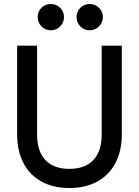

<svg xmlns="http://www.w3.org/2000/svg" viewBox="-20 -929 696 963"><path d="M328 14Q247 14 188 -18.5Q129 -51 97.5 -111.5Q66 -172 66 -256V-700H166V-254Q166 -171 207.5 -126.5Q249 -82 328 -82Q407 -82 448.5 -126.5Q490 -171 490 -254V-700H591V-256Q591 -172 559 -111.5Q527 -51 468 -18.5Q409 14 328 14ZM430 -777Q402 -777 383 -796.5Q364 -816 364 -843Q364 -871 383 -890Q402 -909 430 -909Q457 -909 476.5 -890Q496 -871 496 -843Q496 -816 476.5 -796.5Q457 -777 430 -777ZM235 -777Q207 -777 188 -796.5Q169 -816 169 -843Q169 -871 188 -890Q207 -909 235 -909Q262 -909 281.5 -890Q301 -871 301 -843Q301 -816 281.5 -796.5Q262 -777 235 -777Z"/></svg>

Font: Fustat SemiBold
Style: Regular
Weight: 600
Designer: Mohamed Gaber, Khaled Hosny, Laura Garcia Mut
Foundry: Kief Type Foundry, Alif Type Foundry, Hard Type Foundry
Version: Version 1.007